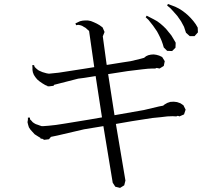

<svg xmlns="http://www.w3.org/2000/svg" viewBox="-20 -875 1040 944"><path d="M707 -537.1 679.7 -534.2 607.4 -525.4 512.7 -510.7H511.7L543 -308.6L687.5 -334L761.7 -351.6L782.2 -355.5L789.1 -361.3L802.7 -369.1L817.4 -374L834 -375L850.6 -373L867.2 -367.2L881.8 -357.4L892.6 -335.9L884.8 -312.5L862.3 -302.7L854.5 -305.7L846.7 -302.7L829.1 -303.7L802.7 -302.7L769.5 -298.8L729.5 -294.9L628.9 -279.3L549.8 -265.6L596.7 12.7L590.8 36.1L570.3 48.8L546.9 43L534.2 23.4L488.3 -254.9L393.6 -239.3L263.7 -209L230.5 -202.1L220.7 -190.4L197.3 -187.5L186.5 -193.4L179.7 -192.4V-196.3L164.1 -206.1L150.4 -214.8L139.6 -226.6L129.9 -237.3L122.1 -249L118.2 -261.7L115.2 -274.4L117.2 -286.1V-296.9H127L127.9 -288.1L134.8 -281.2L140.6 -274.4L147.5 -269.5L156.2 -264.6L165 -261.7L175.8 -257.8L184.6 -254.9H193.4L218.8 -256.8L254.9 -260.7L299.8 -267.6L418.9 -287.1L481.4 -297.9L450.2 -501L394.5 -492.2L364.3 -488.3L246.1 -458L243.2 -453.1L218.8 -450.2L217.8 -451.2L213.9 -450.2V-452.1L202.1 -457L187.5 -465.8L174.8 -474.6L163.1 -484.4L154.3 -495.1L146.5 -506.8L141.6 -519.5L139.6 -531.2V-543L138.7 -554.7H147.5L150.4 -545.9L157.2 -539.1L164.1 -533.2L170.9 -528.3L179.7 -524.4L188.5 -520.5L209 -514.6L220.7 -512.7L268.6 -517.6L394.5 -537.1L443.4 -544.9L418 -722.7L408.2 -731.4L400.4 -738.3L391.6 -743.2L383.8 -748L375 -751L364.3 -752.9L354.5 -751L350.6 -759.8L373 -770.5L385.7 -773.4L398.4 -774.4H412.1L426.8 -771.5L441.4 -765.6L456.1 -758.8L469.7 -751L484.4 -740.2L494.1 -717.8L485.4 -696.3L503.9 -560.5L504.9 -555.7L584 -568.4L622.1 -574.2L670.9 -585.9L688.5 -590.8L698.2 -598.6L709 -603.5L721.7 -606.4L735.4 -607.4L749 -605.5L762.7 -601.6L777.3 -594.7L790 -574.2L785.2 -550.8L764.6 -538.1L750 -541L743.2 -538.1H728.5ZM774.4 -674.8 767.6 -690.4 759.8 -706.1 752 -720.7 732.4 -749 710 -777.3 696.3 -790 701.2 -797.9 735.4 -780.3 752.9 -770.5 768.6 -758.8 783.2 -746.1 796.9 -732.4 809.6 -716.8 822.3 -701.2 833 -683.6 843.8 -665 842.8 -640.6 826.2 -624 801.8 -625 785.2 -641.6 780.3 -658.2ZM884.8 -743.2 870.1 -770.5 851.6 -796.9 829.1 -822.3 816.4 -835.9 801.8 -847.7 805.7 -855.5 841.8 -841.8 859.4 -833 875 -823.2 890.6 -811.5 904.3 -799.8 918 -786.1 930.7 -771.5 942.4 -755.9 952.1 -739.3 953.1 -715.8 936.5 -697.3H913.1L894.5 -713.9L889.6 -728.5Z"/></svg>

Font: Kurinto Seri
Style: Regular
Weight: 400
Designer: Kurinto was developed by Clint Goss from a range of fonts that are compatible with the SIL Open Font License Version 1.1
Foundry: Clinton F. Goss
Version: Version 2.196; July 25, 2020